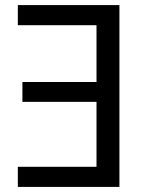

<svg xmlns="http://www.w3.org/2000/svg" viewBox="-20 -734 576 754"><path d="M50 0V-79H359V-334H68V-412H359V-635H50V-714H449V0Z"/></svg>

Font: Advent Sans Logo
Style: Regular
Weight: 400
Designer: Types & Symbols
Foundry: Types & Symbols
Version: Version 1.002